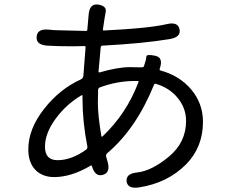

<svg xmlns="http://www.w3.org/2000/svg" viewBox="-20 -810 1040 875"><path d="M614 44Q562 52 557 17Q553 -19 605 -24Q671 -31 749.5 -96Q828 -161 828 -259Q828 -317 790 -363.5Q752 -410 690 -428Q684 -430 682 -424Q601 -224 469 -112Q461 -105 464 -95L470 -74Q485 -24 449 -13Q413 -3 399 -53Q397 -58 393 -55Q305 -3 227 -3Q175 -3 143 -34Q109 -68 109 -129Q109 -223 182 -315Q252 -404 348 -448Q359 -453 360 -465L370 -595Q370 -600 365 -600L309 -599Q243 -599 195 -602Q143 -606 147 -643Q150 -680 202 -675Q225 -672 250 -672L372 -669Q378 -669 378 -675L384 -743Q388 -796 429 -789Q469 -782 461 -752Q460 -747 456 -723L449 -676Q448 -671 453 -671Q659 -681 740 -700Q791 -712 798 -677Q806 -641 754 -632Q634 -612 447 -602Q440 -602 439 -595L429 -484Q429 -479 434 -480Q517 -504 571 -504Q597 -504 623 -503Q634 -503 636 -508Q637 -513 645 -538Q646 -541 647 -552.5Q648 -564 687 -556Q726 -548 708 -497Q706 -490 711 -489Q799 -465 852 -401.5Q905 -338 905 -255Q905 -140 829 -62Q744 24 614 44ZM242 -80Q305 -80 371 -127Q380 -133 378 -143Q356 -255 356 -360V-373Q356 -378 352 -376Q283 -336 234 -269.5Q185 -203 185 -141.5Q185 -80 242 -80ZM442 -190Q443 -185 447 -188Q557 -292 611 -436Q613 -441 608 -441H596Q514 -441 436 -412Q427 -409 427 -399V-394Q426 -368 426 -342Q426 -284 442 -190Z"/></svg>

Font: Resource Han Rounded JP
Style: Regular
Weight: 400
Designer: Cyano Hao (round all glyphs); Ryoko NISHIZUKA 西塚涼子 (kana, bopomofo & ideographs); Paul D. Hunt (Latin, Greek & Cyrillic)
Foundry: Cyano Hao
Version: 0.990